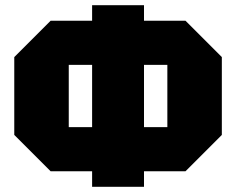

<svg xmlns="http://www.w3.org/2000/svg" viewBox="-20 -720 910 740"><path d="M35 -200V-500L175 -640H695L835 -500V-200L695 -60H175ZM245 -470V-230H625V-470ZM535 0H335V-700H535Z"/></svg>

Font: Tektur Black
Style: Regular
Weight: 900
Designer: Adam Jagosz
Foundry: Adam Jagosz
Version: Version 1.005;gftools[0.9.30]